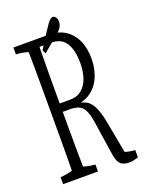

<svg xmlns="http://www.w3.org/2000/svg" viewBox="-165 -970 811 1062"><g transform="rotate(-20 240.5 -438.5)"><path d="M228 -804.2Q310.1 -804.2 357.4 -750.5Q406.2 -695.8 406.2 -597.2Q406.2 -547.9 389.6 -502.2Q373 -456.5 339.4 -427.2Q315.4 -405.3 282.7 -395Q275.4 -393.1 267.6 -390.6Q274.9 -388.2 282.2 -385.7Q290.5 -382.8 298.3 -378.9Q314.9 -369.6 327.6 -351.3Q340.3 -333 350.1 -304.4Q359.9 -275.9 367.2 -234.9Q384.3 -140.1 401.4 -51.3Q430.7 -42 460.4 -41Q460.4 -15.1 460.4 1.5Q447.3 6.8 429.2 10.7Q419.4 12.7 407.2 12.7Q372.6 12.7 355.7 -3.4Q338.9 -19.5 332.5 -62Q332.5 -62 303.2 -256.3Q295.9 -307.1 283.2 -333Q270.5 -358.9 249.5 -367.7Q228.5 -376.5 197.3 -376.5Q197.3 -376.5 155.8 -376.5Q155.8 -312.5 155.8 -250Q155.8 -184.1 156.7 -121.1Q157.2 -83.5 157.7 -53.7Q191.9 -43.5 226.1 -41Q226.1 -16.1 226.1 0Q226.1 0 21 0Q21 -16.1 21 -41Q56.6 -43 91.8 -53.2Q93.3 -134.3 93.3 -244.6Q93.3 -401.9 93.3 -557.6Q93.3 -668.5 91.8 -751.5Q56.2 -762.7 21 -763.7Q21 -788.6 21 -804.2Q21 -804.2 228 -804.2ZM217.8 -425.8Q258.8 -425.8 285.9 -448.5Q313 -471.2 326.2 -510Q339.4 -548.8 339.4 -597.2Q339.4 -674.3 312.5 -716.3Q285.6 -758.3 225.6 -758.3Q225.6 -758.3 157.7 -758.3Q156.7 -697.8 156.7 -673.3Q156.2 -627.4 155.8 -559.1Q155.8 -497.6 155.8 -425.8Q155.8 -425.8 217.8 -425.8ZM270.5 -790.5Q246.6 -770.5 223.1 -751.2Q199.7 -731.9 177.2 -712.9Q177.2 -712.9 167 -734.4Q202.6 -794.4 238.3 -845.2Q253.4 -869.6 263.9 -879.2Q274.4 -888.7 282.7 -888.7Q293 -888.7 300 -878.9Q307.1 -869.1 307.1 -853.5Q307.1 -837.9 299.6 -823.5Q292 -809.1 270.5 -790.5Z"/></g></svg>

Font: Scarab Serif
Style: Light
Weight: 300
Designer: John Roberts
Foundry: Scarab
Version: 1.0